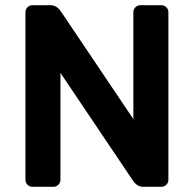

<svg xmlns="http://www.w3.org/2000/svg" viewBox="-20 -720 747 740"><path d="M493 -23C503.7 -7.7 516.7 0 532 0H602C609.3 0 615.7 -2.7 621 -8C626.3 -13.3 629 -19.7 629 -27V-673C629 -680.3 626.3 -686.7 621 -692C615.7 -697.3 609.3 -700 602 -700H521C513.7 -700 507.3 -697.3 502 -692C496.7 -686.7 494 -680.3 494 -673V-261L214 -677C203.3 -692.3 190.3 -700 175 -700H105C97.7 -700 91.3 -697.3 86 -692C80.7 -686.7 78 -680.3 78 -673V-27C78 -19.7 80.7 -13.3 86 -8C91.3 -2.7 97.7 0 105 0H186C193.3 0 199.7 -2.7 205 -8C210.3 -13.3 213 -19.7 213 -27V-439Z"/></svg>

Font: Rubik
Style: Regular
Weight: 500
Designer: Hubert & Fischer
Foundry: Hubert & Fischer
Version: Version 1.100